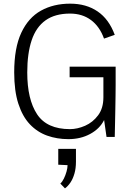

<svg xmlns="http://www.w3.org/2000/svg" viewBox="-20 -748 719 1049"><path d="M353.5 12.2Q291.5 12.2 237.5 -7.1Q183.6 -26.4 143.3 -68.8Q103 -111.3 80.3 -181.2Q57.6 -251 57.6 -352.5Q57.6 -486.3 96.2 -568.8Q134.8 -651.4 203.6 -689.7Q272.5 -728 363.3 -728Q450.7 -728 512.9 -685.8Q575.2 -643.6 606.9 -557.6L548.3 -537.1Q524.4 -603.5 476.8 -638.7Q429.2 -673.8 362.8 -673.8Q280.8 -673.8 229 -637Q177.2 -600.1 153.1 -528.3Q128.9 -456.5 128.9 -352.1Q128.9 -205.1 182.6 -123.8Q236.3 -42.5 362.3 -42.5Q402.8 -42.5 445.1 -61Q487.3 -79.6 516.1 -118.2Q544.9 -156.7 544.9 -216.3V-325.7H360.4V-383.8H611.8V-283.7Q611.8 -261.2 611.3 -226.1Q610.8 -190.9 610.1 -151.9Q609.4 -112.8 608.6 -78.1Q607.9 -43.5 607.4 -21.7Q606.9 0 606.9 0H562L548.8 -92.3Q525.4 -44.9 473.1 -16.4Q420.9 12.2 353.5 12.2ZM335 281.2 309.6 254.9Q320.3 245.6 329.1 227.5Q337.9 209.5 343.5 189.5Q349.1 169.4 349.1 154.3L298.3 151.9V65.4H395V135.3Q395 171.9 386.7 200.4Q378.4 229 365 249Q351.6 269 335 281.2Z"/></svg>

Font: Pontano Sans Light
Style: Regular
Weight: 300
Designer: Vernon Adams
Foundry: Vernon Adams
Version: Version 2.001